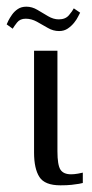

<svg xmlns="http://www.w3.org/2000/svg" viewBox="-48 -551 276 575"><path d="M133 4Q86 4 70 -21Q54 -46 54 -94V-399H124V-98Q124 -57 133 -43Q142 -29 165 -29Q174 -29 185.5 -31Q197 -33 200 -34V-3Q197 -2 188.5 -0.5Q180 1 166.5 2.5Q153 4 133 4ZM129 -458Q111 -458 95 -467.5Q79 -477 62.5 -486Q46 -495 29 -495Q12 -495 3 -483.5Q-6 -472 -10 -465L-28 -478Q-27 -481 -23 -489Q-19 -497 -12 -507Q-5 -517 5.5 -524Q16 -531 31 -531Q48 -531 64 -521.5Q80 -512 96 -502.5Q112 -493 128 -493Q148 -493 158.5 -505.5Q169 -518 173 -526L192 -513Q190 -510 186 -501.5Q182 -493 174 -483Q166 -473 155 -465.5Q144 -458 129 -458Z"/></svg>

Font: Genos Thin
Style: Regular
Weight: 400
Version: Version 1.010